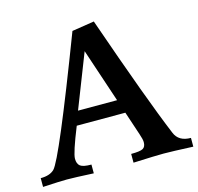

<svg xmlns="http://www.w3.org/2000/svg" viewBox="-119 -820 960 930"><g transform="rotate(-15 361.5 -355.0)"><path d="M738.3 0Q629.9 -4.9 590.8 -4.9Q551.3 -4.9 438.5 0V-43.9Q483.4 -43.9 497.8 -52Q512.2 -60.1 512.2 -83.5Q512.2 -97.2 502.4 -125.5L462.9 -244.1H219.2Q169.4 -120.6 169.4 -91.8Q169.4 -65.9 183.8 -54.9Q198.2 -43.9 239.3 -43.9V0Q141.6 -4.9 105.5 -4.9Q73.7 -4.9 -15.1 0V-43.9Q30.8 -43.9 53.7 -66.4Q94.2 -106.4 317.9 -692.9L429.7 -710.4Q581.1 -275.9 657.7 -91.8Q676.8 -43.9 738.3 -43.9ZM439.9 -313 349.6 -583 244.1 -313Z"/></g></svg>

Font: Kelvinch
Style: Bold
Weight: 700
Designer: Paul James Miller
Foundry: High-Logic / Made with FontCreator
Version: Version 3.501;March 28, 2021;FontCreator 13.0.0.2683 64-bit